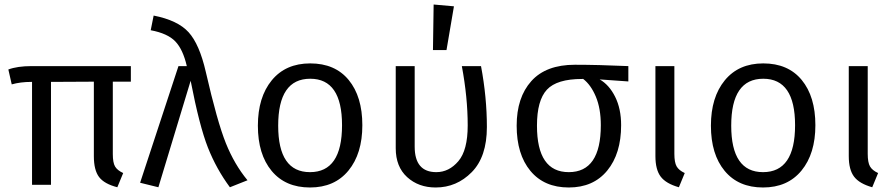

<svg xmlns="http://www.w3.org/2000/svg" viewBox="-20 -819 3969 851"><path d="M560 -457H480V-136Q480 -98 490 -81Q500 -64 526 -52L500 11Q442 -4 419 -34.5Q396 -65 396 -127V-457L206 -456V0H122V-456H119Q71 -456 32 -445L17 -511Q57 -526 120 -526H560Z M661 -750Q768 -729 816 -676Q864 -623 892 -501Q943 -279 981 -184.5Q1019 -90 1077 -20L999 11Q939 -70 901.5 -165Q864 -260 825 -461L682 11L601 -9L771 -526H808Q791 -600 757 -635.5Q723 -671 648 -685Z M1355 -538Q1465 -538 1525.5 -464.5Q1586 -391 1586 -264Q1586 -138 1524.5 -63Q1463 12 1354 12Q1245 12 1184 -61.5Q1123 -135 1123 -262Q1123 -388 1184.5 -463Q1246 -538 1355 -538ZM1355 -470Q1213 -470 1213 -262Q1213 -56 1354 -56Q1496 -56 1496 -264Q1496 -470 1355 -470Z M1902 -799 1992 -791 1959 -597H1899ZM2112 -526Q2138 -388 2138 -256Q2138 -124 2071 -56Q2004 12 1911 12Q1835 12 1784.5 -34Q1734 -80 1734 -162V-526H1818V-169Q1818 -56 1914 -56Q1970 -56 2011.5 -104.5Q2053 -153 2053 -263Q2053 -387 2027 -526Z M2765 -526V-458L2638 -467Q2680 -443 2706.5 -390Q2733 -337 2733 -264Q2733 -138 2671.5 -63Q2610 12 2501 12Q2392 12 2331 -61.5Q2270 -135 2270 -262Q2270 -387 2335 -459.5Q2400 -532 2528 -532Q2629 -532 2765 -526ZM2501 -56Q2643 -56 2643 -264Q2643 -338 2621 -390.5Q2599 -443 2565 -469H2560Q2448 -469 2404 -421.5Q2360 -374 2360 -262Q2360 -56 2501 -56Z M2969 -526V-137Q2969 -99 2979 -81.5Q2989 -64 3015 -52L2989 11Q2932 -5 2908.5 -36Q2885 -67 2885 -127V-526Z M3363 -538Q3473 -538 3533.5 -464.5Q3594 -391 3594 -264Q3594 -138 3532.5 -63Q3471 12 3362 12Q3253 12 3192 -61.5Q3131 -135 3131 -262Q3131 -388 3192.5 -463Q3254 -538 3363 -538ZM3363 -470Q3221 -470 3221 -262Q3221 -56 3362 -56Q3504 -56 3504 -264Q3504 -470 3363 -470Z M3826 -526V-137Q3826 -99 3836 -81.5Q3846 -64 3872 -52L3846 11Q3789 -5 3765.5 -36Q3742 -67 3742 -127V-526Z"/></svg>

Font: FiraGO Book
Style: Regular
Weight: 350
Designer: bBox Type
Foundry: bBox Type GmbH
Version: Version 1.001;PS 001.001;hotconv 1.0.88;makeotf.lib2.5.64775